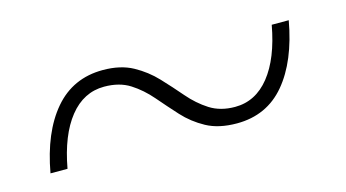

<svg xmlns="http://www.w3.org/2000/svg" viewBox="-34 -430 569 316"><g transform="rotate(-15 250.0 -272.0)"><path d="M341 -201Q310 -201 289 -212.5Q268 -224 252.5 -241Q237 -258 222 -275.5Q207 -293 189 -304.5Q171 -316 145 -316Q110 -316 86 -286Q62 -256 52 -201H23Q35 -268 67 -305.5Q99 -343 150 -343Q180 -343 201 -331.5Q222 -320 238 -303Q254 -286 269 -268.5Q284 -251 302 -239.5Q320 -228 345 -228Q380 -228 404 -258Q428 -288 438 -343H467Q455 -276 423.5 -238.5Q392 -201 341 -201Z"/></g></svg>

Font: Spectral SC ExtraLight
Style: Italic
Weight: 275
Italic angle: -10°
Designer: Jean-Baptiste Levee
Foundry: Production Type
Version: Version 2.001